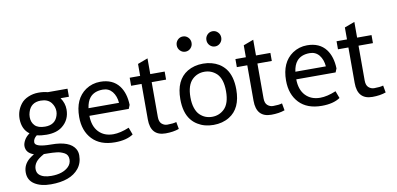

<svg xmlns="http://www.w3.org/2000/svg" viewBox="-83 -963 3036 1468"><g transform="rotate(-10 1435.0 -229.0)"><path d="M240.2 -403.8Q163.1 -403.8 141.6 -332Q135.7 -313.5 135.7 -293.9Q135.7 -253.4 160.6 -227.8Q185.5 -202.1 240.2 -202.1Q317.4 -202.1 338.9 -268.6Q344.7 -285.6 344.7 -302.7Q344.7 -338.4 321.8 -369.1Q294.9 -403.8 240.2 -403.8ZM393.1 -395.5Q423.3 -352.5 423.3 -303.2Q423.3 -223.1 363.8 -175.8Q318.4 -139.2 240.2 -139.2Q198.2 -139.2 165 -147.9Q136.2 -126 136.2 -98.1Q136.2 -59.6 261.7 -59.6Q406.2 -59.6 445.8 10.3Q458 31.7 458 59.1Q458 119.1 424.3 160.6Q359.9 240.2 207 240.2Q129.4 240.2 80.8 209Q32.2 177.7 32.2 117.7Q32.2 56.6 82 16.1Q96.7 4.4 118.2 -8.8Q57.6 -29.3 57.6 -83Q57.6 -103 71.3 -127.9Q85 -152.8 112.8 -172.4Q58.6 -211.4 57.1 -292V-294.9Q57.1 -357.9 96.7 -408.7Q117.2 -435.1 154.3 -450.9Q191.4 -466.8 233.2 -466.8Q274.9 -466.8 304.7 -458H458V-395.5ZM193.4 2.9Q146 29.3 129.9 51.3Q110.8 76.7 110.8 105Q110.8 133.3 127.9 149.4Q157.2 177.2 221.7 177.2Q310.5 177.2 355.5 133.3Q379.4 109.9 379.4 76.2Q379.4 41.5 352.1 25.9Q322.8 10.3 295.4 7.3Q258.3 3.4 231.2 3.4Q204.1 3.4 193.4 2.9Z M722.7 -404.3Q654.8 -404.3 621.1 -363.3Q597.7 -335 590.3 -283.2H827.1Q822.8 -336.4 795.4 -370.6Q767.6 -404.3 722.7 -404.3ZM887.7 -26.9Q835 8.8 745.1 8.8Q631.3 8.8 569.8 -56.2Q508.3 -121.1 508.3 -229Q508.3 -369.6 599.6 -432.6Q650.4 -466.8 712.9 -466.8Q809.6 -466.8 859.4 -401.4Q901.4 -345.2 904.3 -253.9L892.6 -224.6H586.9Q587.9 -143.6 630.4 -98.9Q672.9 -54.2 743.7 -54.2Q797.4 -54.2 866.7 -83Z M1138.2 8.8Q1022 8.8 1022 -120.1V-395.5H940.9V-458H1022V-550.8L1100.6 -580.1V-458H1212.4V-395.5H1100.6V-125Q1100.6 -87.4 1119.6 -71Q1138.7 -54.7 1162.1 -54.7Q1207.5 -54.7 1232.9 -62.5L1242.7 -7.3Q1197.8 8.8 1138.2 8.8Z M1372.1 -229Q1372.1 -181.6 1384 -146.2Q1396 -110.8 1416.3 -91.6Q1436.5 -72.3 1460.2 -63.2Q1483.9 -54.2 1510.7 -54.2Q1565.4 -54.2 1605 -91.8Q1648.4 -133.3 1648.4 -229Q1648.4 -324.2 1605 -366.7Q1564.9 -403.8 1510.7 -403.8Q1455.6 -403.8 1416.5 -366.7Q1372.1 -324.2 1372.1 -229ZM1293.5 -229Q1293.5 -377 1388.7 -435.1Q1441.4 -466.8 1510.7 -466.8Q1579.6 -466.8 1633.3 -435.1Q1661.6 -417.5 1682.6 -391.1Q1728 -331.5 1728 -229Q1728 -80.6 1633.3 -23.4Q1580.6 8.8 1510.7 8.8Q1440.4 8.8 1388.7 -23.4Q1359.9 -40.5 1338.9 -67.4Q1293.5 -125.5 1293.5 -229ZM1354.7 -597.4Q1337.9 -614.7 1337.9 -639.2Q1337.9 -663.6 1354.7 -680.9Q1371.6 -698.2 1395.5 -698.2Q1419.4 -698.2 1436.3 -680.9Q1453.1 -663.6 1453.1 -639.2Q1453.1 -614.7 1436.3 -597.4Q1419.4 -580.1 1395.5 -580.1Q1371.6 -580.1 1354.7 -597.4ZM1585.2 -597.4Q1568.4 -614.7 1568.4 -639.2Q1568.4 -663.6 1585.2 -680.9Q1602.1 -698.2 1626 -698.2Q1649.9 -698.2 1666.7 -680.9Q1683.6 -663.6 1683.6 -639.2Q1683.6 -614.7 1666.7 -597.4Q1649.9 -580.1 1626 -580.1Q1602.1 -580.1 1585.2 -597.4Z M1959 8.8Q1842.8 8.8 1842.8 -120.1V-395.5H1761.7V-458H1842.8V-550.8L1921.4 -580.1V-458H2033.2V-395.5H1921.4V-125Q1921.4 -87.4 1940.4 -71Q1959.5 -54.7 1982.9 -54.7Q2028.3 -54.7 2053.7 -62.5L2063.5 -7.3Q2018.6 8.8 1959 8.8Z M2328.6 -404.3Q2260.7 -404.3 2227.1 -363.3Q2203.6 -335 2196.3 -283.2H2433.1Q2428.7 -336.4 2401.4 -370.6Q2373.5 -404.3 2328.6 -404.3ZM2493.7 -26.9Q2440.9 8.8 2351.1 8.8Q2237.3 8.8 2175.8 -56.2Q2114.3 -121.1 2114.3 -229Q2114.3 -369.6 2205.6 -432.6Q2256.3 -466.8 2318.8 -466.8Q2415.5 -466.8 2465.3 -401.4Q2507.3 -345.2 2510.3 -253.9L2498.5 -224.6H2192.9Q2193.8 -143.6 2236.3 -98.9Q2278.8 -54.2 2349.6 -54.2Q2403.3 -54.2 2472.7 -83Z M2744.1 8.8Q2627.9 8.8 2627.9 -120.1V-395.5H2546.9V-458H2627.9V-550.8L2706.5 -580.1V-458H2818.4V-395.5H2706.5V-125Q2706.5 -87.4 2725.6 -71Q2744.6 -54.7 2768.1 -54.7Q2813.5 -54.7 2838.9 -62.5L2848.6 -7.3Q2803.7 8.8 2744.1 8.8Z"/></g></svg>

Font: Molengo
Style: Regular
Weight: 400
Designer: moyogo
Foundry: moyogo
Version: Version 0.11; ttfautohint (v0.8) -G 32 -r 16 -x